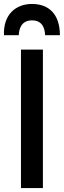

<svg xmlns="http://www.w3.org/2000/svg" viewBox="-27 -947 323 971"><path d="M79 4V-696H190V4ZM135 -927C220 -927 276 -875 276 -769H201C200 -798 191 -844 135 -844C79 -844 69 -798 68 -769H-7C-11 -874 53 -927 135 -927Z"/></svg>

Font: Repo Medium
Style: Regular
Weight: 500
Designer: Stefan Peev
Foundry: Context Ltd
Version: Version 1.502